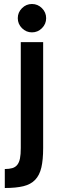

<svg xmlns="http://www.w3.org/2000/svg" viewBox="-20 -741 320 961"><path d="M4 105Q26 105 41.5 100.5Q57 96 66.5 84Q76 72 80 52Q84 32 84 0V-530H196V0Q196 59 187 97.5Q178 136 156 159Q134 182 97 191Q60 200 4 200ZM140 -579Q111 -579 90 -600Q69 -621 69 -650Q69 -679 90 -700Q111 -721 140 -721Q169 -721 190 -700Q211 -679 211 -650Q211 -621 190 -600Q169 -579 140 -579Z"/></svg>

Font: Golos UI Medium
Style: Regular
Weight: 500
Designer: A.Korolkova, Vitaly Kuzmin
Foundry: ParaType Ltd
Version: Version 2.000